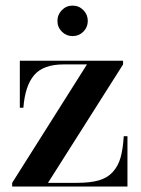

<svg xmlns="http://www.w3.org/2000/svg" viewBox="-20 -682 515 702"><path d="M206.2 -566.2Q190 -582.5 190 -605.5Q190 -628.5 206.2 -645Q222.5 -661.5 245.5 -661.5Q268.5 -661.5 284.8 -645Q301 -628.5 301 -605.5Q301 -582.5 284.8 -566.2Q268.5 -550 245.5 -550Q222.5 -550 206.2 -566.2ZM213 -446.5Q138 -446.5 104.8 -407.2Q71.5 -368 65.5 -288H52.5V-460H430V-446.5L155.5 -13.5H262Q310 -13.5 341.2 -22.5Q372.5 -31.5 392 -52.8Q411.5 -74 420.5 -104.8Q429.5 -135.5 432.5 -184H446V0H24.5V-13.5L298 -446.5Z"/></svg>

Font: Bodoni* 16pt Medium
Style: Regular
Weight: 500
Version: Version 2.3